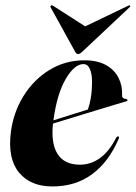

<svg xmlns="http://www.w3.org/2000/svg" viewBox="-20 -680 502 710"><path d="M418.5 -166Q382 -81 320.5 -35.8Q259 9.5 174 9.5Q93 9.5 50.5 -41.8Q8 -93 20 -190.5Q29.5 -264.5 67 -325Q104.5 -385.5 162.8 -421.2Q221 -457 292 -457Q341 -457 372.5 -439Q404 -421 418.5 -391.8Q433 -362.5 431.5 -329Q430 -315.5 445.5 -314Q451.5 -313 451.5 -310Q452 -307 446 -305Q437.5 -302.5 408 -293.8Q378.5 -285 337.8 -272.5Q297 -260 254.2 -247Q211.5 -234 176 -223Q168 -150 193 -110.5Q218 -71 275.5 -71Q315.5 -71 349.5 -95.2Q383.5 -119.5 409.5 -170.5Q413.5 -176.5 417 -175.5Q422.5 -174.5 418.5 -166ZM288.5 -443Q255 -443 222.8 -387.5Q190.5 -332 177.5 -235Q210.5 -245.5 245.8 -256.5Q281 -267.5 305 -275Q311.5 -292.5 315.8 -317.8Q320 -343 320.5 -375Q320.5 -406.5 312.5 -424.8Q304.5 -443 288.5 -443ZM283 -487.5Q274.5 -480 268.5 -480Q263 -480 258.5 -487.5L167.5 -652.5Q165 -656.5 168.5 -659.5Q171.5 -661.5 176.5 -658.5L295 -582.5L453.5 -658.5Q459.5 -661.5 461 -659.5Q463.5 -657 458.5 -652.5Z"/></svg>

Font: Fraunces 144pt
Style: Bold Italic
Weight: 700
Italic angle: -16°
Version: Version 1.000;[b76b70a41]